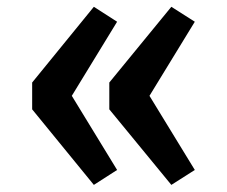

<svg xmlns="http://www.w3.org/2000/svg" viewBox="-20 -575 655 554"><path d="M317.9 -84.6 250.8 -41.5 72.8 -259.5V-336.9L250.8 -555.4L317.9 -512.3L187.2 -298.5ZM542.1 -84.6 474.4 -41.5 295.4 -259.5V-336.9L474.4 -555.4L542.1 -512.3L411.3 -298.5Z"/></svg>

Font: Fira Code Medium
Style: Regular
Weight: 500
Designer: Carrois Corporate, Edenspiekermann AG, Nikita Prokopov
Foundry: Carrois Corporate, Edenspiekermann AG, Nikita Prokopov
Version: Version 6.002